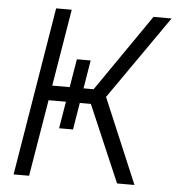

<svg xmlns="http://www.w3.org/2000/svg" viewBox="-52 -777 760 826"><g transform="rotate(5 328.0 -364.0)"><path d="M265.1 -517.1H324.7L274.9 -214.8H214.8ZM37.1 0 157.2 -727.5H224.6L169.4 -395H348.1L577.6 -727.5H655.8L404.3 -366.7L559.1 0H483.9L341.8 -331.1H159.2L104 0Z"/></g></svg>

Font: Inter 28pt Light
Style: Italic
Weight: 300
Italic angle: -9.3988°
Designer: Rasmus Andersson
Foundry: rsms
Version: Version 4.001;git-66647c0bb